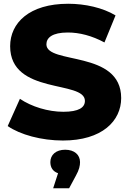

<svg xmlns="http://www.w3.org/2000/svg" viewBox="-20 -734 686 1022"><path d="M315 14C523 14 625 -90 625 -212C625 -469 227 -389 227 -498C227 -533 258 -561 341 -561C403 -561 469 -544 536 -508L595 -652C527 -693 433 -714 343 -714C136 -714 34 -612 34 -488C34 -227 432 -309 432 -197C432 -162 400 -139 317 -139C236 -139 148 -166 86 -208L21 -63C87 -17 201 14 315 14ZM384 201C402 169 406 147 406 129C406 90 376 63 327 63C278 63 248 90 248 129C248 158 262 179 289 188L263 268H348Z"/></svg>

Font: Montserrat-Alt1 ExtBd
Style: Regular
Weight: 800
Designer: Differentunic
Foundry: Differentunic
Version: Version 7.222